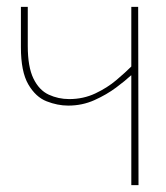

<svg xmlns="http://www.w3.org/2000/svg" viewBox="-20 -540 485 560"><path d="M363 0V-320H362Q346 -305 318.5 -284.5Q291 -264 255.5 -248Q220 -232 179 -232Q148 -232 116 -244.5Q84 -257 62.5 -294Q41 -331 41 -402V-520H61V-406Q61 -345 77.5 -311Q94 -277 122 -264Q150 -251 182 -251Q223 -251 258 -267.5Q293 -284 319.5 -306.5Q346 -329 363 -346V-520H383L384 0Z"/></svg>

Font: Murecho Thin
Style: Regular
Weight: 100
Designer: Neil Summerour
Foundry: Positype
Version: Version 1.010